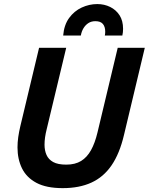

<svg xmlns="http://www.w3.org/2000/svg" viewBox="-20 -934 750 968"><path d="M296.2 14.5Q213.8 14.5 163.8 -12.1Q113.8 -38.8 91 -85.1Q68.2 -131.5 68.2 -191Q68.2 -216 72 -242.9Q75.8 -269.8 82.5 -297.8L177 -693H313.8L215 -281Q210 -261.2 207.2 -241.8Q204.5 -222.2 204.5 -204.5Q204.5 -175.5 214.5 -152.9Q224.5 -130.2 248.1 -117.1Q271.8 -104 314 -104Q358.8 -104 388.8 -122.4Q418.8 -140.8 438.8 -176.8Q458.8 -212.8 471.5 -266.2L573.5 -693H710L605.2 -254Q583 -159.5 542.4 -100.4Q501.8 -41.2 440.8 -13.4Q379.8 14.5 296.2 14.5ZM298.5 -754.8Q303 -808.5 328.6 -843.5Q354.2 -878.5 392 -896Q429.8 -913.5 470.5 -913.5Q505.8 -913.5 535.5 -898.9Q565.2 -884.2 582.9 -856.8Q600.5 -829.2 600.5 -788.5Q600.5 -780 599.6 -771.5Q598.8 -763 596.8 -754.8H508.5Q509.5 -759.8 510 -764.6Q510.5 -769.5 510.5 -774.2Q510.5 -799 498.8 -813.1Q487 -827.2 460.8 -827.2Q440.5 -827.2 425.6 -817.6Q410.8 -808 401 -791.9Q391.2 -775.8 387.5 -754.8Z"/></svg>

Font: Ubuntu Sans
Style: Italic
Weight: 400
Italic angle: -13.5°
Designer: Dalton Maag Ltd
Foundry: Dalton Maag Ltd
Version: Version 1.006